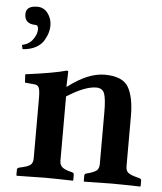

<svg xmlns="http://www.w3.org/2000/svg" viewBox="-51 -743 667 790"><g transform="rotate(5 282.5 -348.0)"><path d="M71.8 -698.2Q98.6 -698.2 115.2 -676Q131.8 -653.8 131.8 -625Q131.8 -612.8 127.9 -597.9Q124 -583 113.5 -564.5Q103 -545.9 80.6 -533.4Q58.1 -521 25.9 -519L22 -536.1Q50.8 -542 66.4 -563.5Q82 -585 82 -605Q82 -623 70.8 -623Q24.9 -623 24.9 -664.1Q24.9 -698.2 71.8 -698.2ZM221.2 -380.9Q303.2 -443.8 372.1 -443.8Q446.3 -443.8 470.2 -402.8Q494.1 -361.8 494.1 -283.2V-76.2Q494.1 -57.1 505.1 -49.1Q516.1 -41 543 -34.2L550.8 -32.2Q558.6 -30.3 559.1 -22.9V0L557.1 2Q477.1 0 438 0L326.2 2L324.2 0V-22.9Q324.2 -29.8 332 -32.2L335.9 -33.2Q361.8 -40 372.8 -48.1Q383.8 -56.2 383.8 -76.2V-290Q383.8 -344.2 376 -366.2Q368.2 -388.2 341.8 -388.2Q295.9 -388.2 221.2 -340.8V-76.2Q221.2 -57.1 232.7 -48.1Q244.1 -39.1 269 -33.2L272.9 -32.2Q280.8 -30.3 280.8 -22.9V0L278.8 2Q202.6 0 164.1 0L47.9 2L45.9 0V-22.9Q45.9 -29.8 54.2 -32.2L63 -34.2Q89.8 -40 100.3 -48.1Q110.8 -56.2 110.8 -76.2V-320.8Q110.8 -356 106 -366.9Q101.1 -377.9 88.9 -378.9L47.9 -382.8L45.9 -417Q168 -433.1 213.9 -446.8Q220.7 -446.8 221.2 -443.8L219.2 -380.9Z"/></g></svg>

Font: Linux Libertine
Style: Semibold
Weight: 600
Designer: Philipp H. Poll
Foundry: Philipp H. Poll
Version: Version 5.1.2 ; ttfautohint (v0.9)